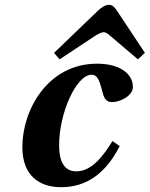

<svg xmlns="http://www.w3.org/2000/svg" viewBox="-20 -767 623 799"><path d="M205 -547 228 -520 373 -616C387 -625 402 -633 411 -633C421 -633 431 -625 441 -616L554 -520L583 -547L469 -719C459 -734 450 -747 433 -747C418 -747 401 -736 385 -720ZM73 -155C73 -34 146 12 234 12C309 12 406 -16 478 -159L448 -180C410 -119 363 -54 297 -54C244 -54 226 -101 226 -162C226 -298 298 -456 361 -456C381 -456 392 -442 405 -389C411 -364 419 -342 446 -342C481 -342 533 -369 533 -405C533 -462 476 -502 384 -502C179 -502 73 -310 73 -155Z"/></svg>

Font: Heuristica
Style: Bold Italic
Weight: 700
Italic angle: -13°
Version: Version 1.0.1